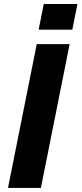

<svg xmlns="http://www.w3.org/2000/svg" viewBox="-20 -929 403 949"><path d="M182.1 0H19.5L161.6 -710.9H324.2ZM337.4 -782.2H170.9L196.3 -909.2H362.8Z"/></svg>

Font: Roboto-BlackItalic
Style: Italic
Weight: 900
Italic angle: -12°
Designer: Google
Version: Version 1.100141; 2013